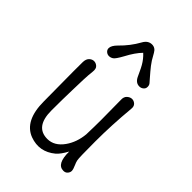

<svg xmlns="http://www.w3.org/2000/svg" viewBox="-177 -638 723 723"><g transform="rotate(45 184.5 -276.0)"><path d="M104 -119.1Q104 -32.2 168.9 -32.2Q206.1 -32.2 232.4 -69.3Q255.9 -102.5 260.3 -148.4Q261.7 -191.4 261.7 -227.5Q261.7 -279.3 260.7 -332Q259.8 -348.1 269 -356.4Q278.3 -364.7 288.3 -364.7Q298.3 -364.7 306.2 -357.2Q314 -349.6 312 -335Q303.2 -240.7 303.2 -153.1Q303.2 -65.4 305.7 -55.2Q308.1 -44.9 311.5 -38.1Q319.3 -20.5 319.3 -12.5Q319.3 -4.4 313.2 2.7Q307.1 9.8 296.4 9.8Q259.8 9.8 260.7 -57.1Q244.1 -26.9 230 -15.1Q181.6 24.9 124 3.9Q59.6 -20.5 59.6 -123.5Q59.6 -177.2 58.8 -229.5Q58.1 -281.7 58.6 -332Q59.1 -348.1 67.6 -356.2Q76.2 -364.3 86.2 -364.3Q96.2 -364.3 104.5 -356.9Q112.8 -349.6 110.6 -332Q108.4 -314.5 107.2 -286.1Q106 -257.8 105.5 -228Q104 -178.2 104 -119.1ZM273.9 -417Q254.9 -417 244.6 -438Q239.7 -447.8 234.9 -458.7Q230 -469.7 223.6 -481Q211.9 -501.5 194.8 -517.1Q173.3 -495.1 153.3 -457Q137.2 -427.7 129.2 -422.4Q121.1 -417 112.3 -417Q103.5 -417 96.9 -422.9Q90.3 -428.7 90.3 -437.5Q90.3 -451.2 107.9 -468.8Q141.6 -501.5 163.1 -540.5Q175.3 -563 196.3 -563Q213.9 -563 223.4 -545.7Q232.9 -528.3 238.5 -519.5Q244.1 -510.7 250.2 -502.9Q256.3 -495.1 263.4 -486.6Q270.5 -478 279.1 -468.3Q287.6 -458.5 292.5 -452.9Q297.4 -447.3 297.4 -438Q297.4 -428.7 290.3 -422.9Q283.2 -417 273.9 -417Z"/></g></svg>

Font: Pompiere
Style: Regular
Weight: 400
Designer: Karolina Lach
Foundry: Sorkin Type Co.
Version: Version 1.002